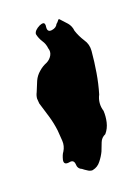

<svg xmlns="http://www.w3.org/2000/svg" viewBox="-67 -894 314 433"><g transform="rotate(-15 90.5 -677.5)"><path d="M74.2 -511.7Q64.5 -514.6 63.5 -525.9Q61.5 -537.1 49.8 -533.2Q37.1 -530.3 38.1 -542Q40 -554.2 43.9 -560.1Q49.8 -571.8 47.9 -584.5Q45.9 -597.7 43.9 -609.4Q40 -627.9 33.2 -645Q26.4 -662.1 19.5 -679.2Q18.6 -685.1 17.6 -690.9Q17.6 -698.2 20.5 -705.1Q24.4 -717.8 28.3 -730Q32.2 -741.2 41 -750Q48.8 -758.3 59.6 -763.7Q67.4 -768.6 71.3 -776.9Q75.2 -785.6 71.3 -793.9Q69.3 -804.7 62.5 -813Q55.7 -821.8 52.7 -832Q52.7 -840.8 66.4 -849.1Q71.3 -851.6 74.2 -851.6Q80.1 -851.6 79.1 -840.8Q79.1 -829.1 89.8 -831.5Q100.6 -834 103.5 -842.3Q105.5 -843.8 108.4 -848.1Q110.4 -852.1 112.3 -851.1Q120.1 -843.8 128.9 -835.9Q136.7 -828.1 138.7 -816.9Q144.5 -803.2 154.3 -790.5Q164.1 -778.8 164.1 -763.2Q164.1 -762.7 164.1 -762.2Q164.1 -737.3 162.1 -712.4Q160.2 -687.5 155.3 -663.6Q151.4 -654.3 151.4 -644.5Q151.4 -634.8 155.3 -625.5Q157.2 -612.3 155.3 -598.6Q153.3 -584.5 145.5 -573.7Q135.7 -568.4 132.8 -558.1Q129.9 -547.9 127 -538.1Q123 -527.3 116.2 -517.1Q109.4 -506.3 97.7 -502.9Q96.7 -502.4 95.7 -502.4Q89.8 -502.4 85 -505.4Q79.1 -508.3 74.2 -511.7Z"/></g></svg>

Font: Brazier Flame
Style: Regular
Weight: 400
Designer: Walter E Stewart
Version: 0.1